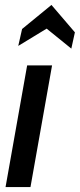

<svg xmlns="http://www.w3.org/2000/svg" viewBox="-20 -758 324 778"><path d="M2.5 0 90 -493H191L103.5 0ZM54 -572 69.5 -640.5 188.5 -738 283.5 -627 269 -561 169 -642Z"/></svg>

Font: Cabin Condensed Medium
Style: Italic
Weight: 500
Width: 3
Italic angle: -10°
Designer: Pablo Impallari
Foundry: Pablo Impallari. http://www.impallari.com Igino Marini. http://www.ikern.com
Version: Version 3.001; ttfautohint (v1.8.3)